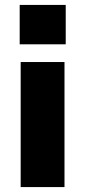

<svg xmlns="http://www.w3.org/2000/svg" viewBox="-20 -760 346 780"><path d="M60 -580V-740H247V-580ZM64 0V-508H242V0Z"/></svg>

Font: Mulish Black
Style: Regular
Weight: 900
Designer: Vernon Adams
Foundry: Vernon Adams
Version: Version 3.603; ttfautohint (v1.8.3)